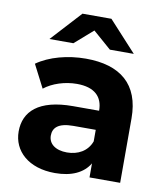

<svg xmlns="http://www.w3.org/2000/svg" viewBox="-84 -822 786 901"><g transform="rotate(10 308.5 -371.5)"><path d="M305 -683 392 -607H506L374 -751H236L104 -607H218ZM289 -546C203 -546 116 -523 57 -481L113 -372C152 -403 211 -422 268 -422C352 -422 392 -383 392 -316H268C104 -316 37 -250 37 -155C37 -62 112 8 238 8C317 8 373 -18 402 -67V0H548V-307C548 -470 453 -546 289 -546ZM277 -97C222 -97 189 -123 189 -162C189 -198 212 -225 285 -225H392V-170C374 -121 329 -97 277 -97Z"/></g></svg>

Font: Talent SemiBold
Style: Bold
Weight: 700
Designer: Mike Powis
Version: Version 1.001;hotconv 1.0.109;makeotfexe 2.5.65596